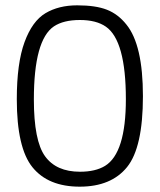

<svg xmlns="http://www.w3.org/2000/svg" viewBox="-20 -690 600 720"><path d="M72 -532Q101 -611 150.5 -640.5Q200 -670 269.5 -670Q339 -670 381 -653.5Q423 -637 454 -598Q516 -522 516 -329.5Q516 -137 456.5 -63.5Q397 10 279 10Q161 10 102 -62.5Q43 -135 43 -318Q43 -453 72 -532ZM377 -590Q341 -615 279.5 -615Q218 -615 182 -591Q107 -540 107 -317Q107 -162 149 -104Q191 -46 280 -46Q338 -46 374 -68Q452 -116 452 -318Q452 -538 377 -590Z"/></svg>

Font: Titillium Web[RUS by Daymarius]
Style: Regular
Weight: 300
Designer: Cyrillization by Daymarius
Foundry: Cyrillization by Daymarius
Version: Version 1.002 September 12, 2018